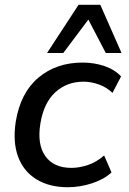

<svg xmlns="http://www.w3.org/2000/svg" viewBox="-20 -775 539 804"><path d="M264 9Q186 9 132 -24.5Q78 -58 55.5 -119.5Q33 -181 46 -266Q66 -387 141 -450Q216 -513 326 -513Q374 -513 417 -498.5Q460 -484 487 -455L451 -386Q426 -410 393.5 -421.5Q361 -433 330 -433Q260 -433 211.5 -388.5Q163 -344 149 -257Q135 -170 170 -121Q205 -72 279 -72Q312 -72 348 -84Q384 -96 416 -124L447 -53Q416 -24 365.5 -7.5Q315 9 264 9ZM177 -553 309 -755H400L489 -553H423L350 -693L245 -553Z"/></svg>

Font: Mulish ExtraLight SemiBold
Style: Italic
Weight: 600
Italic angle: -9°
Version: Version 3.603